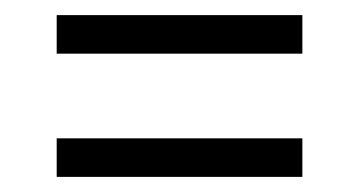

<svg xmlns="http://www.w3.org/2000/svg" viewBox="-20 -380 474 254"><path d="M55 -309V-360H380V-309ZM55 -146V-197H380V-146Z"/></svg>

Font: Saira UltraCondensed
Style: Regular
Weight: 400
Width: 1
Designer: Hector Gatti with collaboration of the Omnibus-Type team
Foundry: Omnibus-Type
Version: Version 1.101